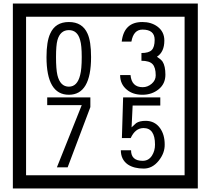

<svg xmlns="http://www.w3.org/2000/svg" viewBox="-20 -980 1195 1090"><path d="M1103 90H53V-960H1103ZM1028 15V-885H128V15ZM497 -656Q497 -442 371 -442Q244 -442 244 -656Q244 -744 265 -789Q294 -855 371 -855Q448 -855 477 -789Q497 -745 497 -656ZM444 -656Q444 -723 435 -752Q420 -809 371 -809Q322 -809 306 -752Q298 -723 298 -656Q298 -587 306 -553Q322 -488 371 -488Q419 -488 435 -554Q444 -587 444 -656ZM919 -556Q919 -504 880.5 -473Q842 -442 789 -442Q734 -442 700 -471Q662 -502 662 -554H721Q727 -485 790 -485Q818 -485 841 -504.5Q864 -524 864 -552Q864 -597 846 -616Q828 -635 783 -635V-679Q825 -679 841.5 -696Q858 -713 858 -754Q858 -812 789 -812Q738 -812 726 -744H671Q684 -855 788 -855Q839 -855 874 -829Q913 -800 913 -750Q913 -685 871 -658Q895 -642 903 -630Q919 -605 919 -556ZM493 -372 364 -30H303L444 -383H248V-427H493ZM915 -160Q916 -111 880.5 -67Q845 -23 796 -23Q741 -23 706 -46Q666 -74 666 -127H724Q724 -67 790 -67Q824 -67 843 -97Q860 -124 860 -159Q860 -253 795 -253Q748 -253 722 -196H672L679 -427H890V-381H733L727 -257Q740 -269 753 -281Q772 -294 807 -294Q859 -294 889 -252Q915 -215 915 -160Z"/></svg>

Font: Unicode BMP Fallback SIL
Style: Regular
Weight: 400
Foundry: NRSI, SIL International
Version: Version 5.1 Based on Unicode 5.1